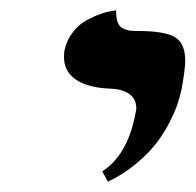

<svg xmlns="http://www.w3.org/2000/svg" viewBox="-20 -582 379 372"><path d="M189 -230 178.2 -250Q227.1 -281.7 242.2 -360.8Q244.1 -369.6 244.1 -372.1Q244.1 -389.6 231.2 -399.4Q218.3 -409.2 194.8 -410.2Q150.9 -411.6 127.4 -427.5Q104 -443.4 104 -471.2Q104 -480 105 -484.9Q109.4 -504.4 121.1 -519.5Q132.8 -534.7 146.7 -542.2Q160.6 -549.8 174.1 -554.7Q187.5 -559.6 196.3 -560.5L205.1 -562V-558.1Q205.1 -545.4 208.5 -537.6Q211.9 -529.8 218.8 -526.6Q225.6 -523.4 231.2 -522.7Q236.8 -522 246.1 -522Q298.3 -522 318.6 -510.3Q338.9 -498.5 338.9 -463.9Q338.9 -448.7 332 -410.2Q329.1 -396 324 -380.6Q318.8 -365.2 307.9 -343.8Q296.9 -322.3 281.7 -303Q266.6 -283.7 242.4 -263.7Q218.3 -243.7 189 -230Z"/></svg>

Font: Linux Libertine
Style: Bold Italic
Weight: 700
Italic angle: -11.5°
Designer: Philipp H. Poll
Foundry: Philipp H. Poll
Version: Version 4.0.5